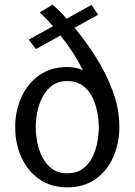

<svg xmlns="http://www.w3.org/2000/svg" viewBox="-20 -792 576 822"><path d="M268 -505Q287 -505 303.5 -501.5Q320 -498 335 -492Q314 -533 289.5 -570.5Q265 -608 239 -640L134 -582L103 -622L207 -680Q192 -697 177.5 -712Q163 -727 150 -739L205 -772Q217 -761 233 -746Q249 -731 265 -712L372 -771L400 -729L299 -673Q345 -619 389 -550Q433 -481 462 -404Q491 -327 491 -247Q491 -179 465 -120Q439 -61 389.5 -25.5Q340 10 268 10Q197 10 147 -25.5Q97 -61 71 -120Q45 -179 45 -247Q45 -316 71 -374.5Q97 -433 147 -469Q197 -505 268 -505ZM268 -445Q229 -445 203 -425.5Q177 -406 161.5 -375.5Q146 -345 139.5 -311Q133 -277 133 -247Q133 -217 139.5 -183Q146 -149 161.5 -118.5Q177 -88 203 -69Q229 -50 268 -50Q307 -50 333.5 -69Q360 -88 375 -118Q390 -148 396.5 -182.5Q403 -217 403 -247Q403 -277 396.5 -311.5Q390 -346 375 -376.5Q360 -407 333.5 -426Q307 -445 268 -445Z"/></svg>

Font: Rosario Light Light
Style: Regular
Weight: 300
Version: Version 1.101; ttfautohint (v1.8.1.43-b0c9)